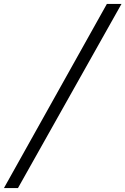

<svg xmlns="http://www.w3.org/2000/svg" viewBox="-23 -838 635 972"><path d="M-3 114H68L592 -818H518Z"/></svg>

Font: Advent Pro Medium
Style: Italic
Weight: 500
Italic angle: -12°
Version: Version 3.000